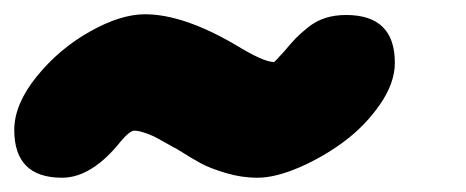

<svg xmlns="http://www.w3.org/2000/svg" viewBox="-21 -415 653 269"><path d="M65.9 -166Q-1 -166 -1 -232.9Q-1 -269 30.5 -307.9Q62 -346.7 105 -370.8Q147.9 -395 182.1 -395Q235.8 -395 309.1 -352.1Q348.1 -328.1 362.8 -328.1Q363.3 -328.1 365.2 -330.1Q367.2 -332 370.6 -335.9Q374 -339.8 377 -342.8Q387.2 -355 393.3 -361.3Q399.4 -367.7 410.6 -376.7Q421.9 -385.7 435.1 -389.9Q448.2 -394 463.9 -394Q532.2 -394 532.2 -327.1Q532.2 -298.8 511.5 -268.8Q490.7 -238.8 461.2 -216.8Q431.6 -194.8 398.2 -180.4Q364.7 -166 339.8 -166Q317.4 -166 295.4 -172.6Q273.4 -179.2 260.7 -186Q248 -192.9 227.1 -206.1Q223.1 -208 211.2 -214.8Q199.2 -221.7 194.1 -224.1Q189 -226.6 180.9 -229.2Q172.9 -231.9 167 -231.9Q161.1 -231.9 148.9 -217.8Q107.9 -166 65.9 -166Z"/></svg>

Font: BPreplay
Style: Bold Italic
Weight: 700
Italic angle: -6°
Designer: Magenta/George Triantafyllakos
Foundry: Magenta/George Triantafyllakos
Version: Version 1.00